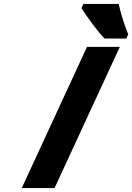

<svg xmlns="http://www.w3.org/2000/svg" viewBox="-20 -951 669 971"><path d="M256 0 586 -714H420L90 0ZM510 -756H619L629 -779L627 -781C601 -846 588 -896 581 -928V-931H402L392 -910L394 -908C414 -873 479 -785 508 -757Z"/></svg>

Font: Passageway
Style: BdSuIt
Weight: 700
Foundry: Ascender Corporation
Version: Version 1.11